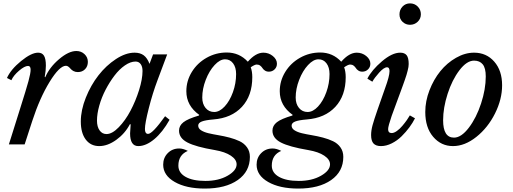

<svg xmlns="http://www.w3.org/2000/svg" viewBox="-20 -850 3022 1130"><path d="M46.9 -377.9 21 -391.1Q43.5 -441.4 104 -490.7Q164.6 -540 204.1 -540Q228 -540 239 -522Q250 -503.9 250 -463.9Q250 -434.1 243.2 -397.9L246.1 -395Q271 -453.6 327.6 -501.7Q384.3 -549.8 429.2 -549.8Q458 -549.8 477.5 -531.2Q497.1 -512.7 497.1 -485.8Q497.1 -459.5 480.5 -442.6Q463.9 -425.8 438 -425.8Q423.8 -425.8 412.8 -431.6Q401.9 -437.5 396.2 -444.3Q390.6 -451.2 383.3 -457Q376 -462.9 368.2 -462.9Q330.1 -462.9 272 -368.2Q213.9 -273.4 169.9 -138.2L125 0H32.2L97.2 -207Q134.8 -325.7 147.5 -372.3Q160.2 -418.9 160.2 -439.9Q160.2 -461.9 145 -461.9Q125 -461.9 92.3 -434.1Q59.6 -406.2 46.9 -377.9Z M777.8 -487.8Q748 -487.8 715.1 -465.1Q682.1 -442.4 653.6 -404.8Q625 -367.2 601.6 -322.3Q578.1 -277.3 564.5 -229Q550.8 -180.7 550.8 -140.1Q550.8 -104 566.2 -82.5Q581.5 -61 606.9 -61Q640.1 -61 679 -101.1Q717.8 -141.1 748 -198.2Q778.3 -255.4 798.6 -320.1Q818.8 -384.8 818.8 -432.1Q818.8 -458 807.9 -472.9Q796.9 -487.8 777.8 -487.8ZM859.9 -474.1 880.9 -529.8H963.9L906.7 -377Q878.4 -302.2 855.7 -213.1Q833 -124 833 -90.8Q833 -62 851.6 -62Q877 -62 951.7 -166L978 -145Q937 -71.8 888.2 -31Q839.4 9.8 793.9 9.8Q745.6 9.8 745.6 -64.9Q745.6 -72.8 749 -118.2L744.6 -119.1Q715.3 -63.5 664.3 -26.9Q613.3 9.8 564 9.8Q513.7 9.8 484.6 -28.8Q455.6 -67.4 455.6 -134.8Q455.6 -201.7 485.1 -275.4Q514.6 -349.1 559.6 -406.7Q604.5 -464.4 662.1 -502.2Q719.7 -540 772 -540Q805.2 -540 826.2 -524.2Q847.2 -508.3 859.9 -474.1Z M1450.7 73.2Q1450.7 159.7 1379.2 209.7Q1307.6 259.8 1185.5 259.8Q1076.2 259.8 1008.3 220.9Q940.4 182.1 940.4 119.1Q940.4 78.6 967.3 51.3Q994.1 23.9 1034.7 23.9Q1057.6 23.9 1085.4 38.1Q1029.8 61.5 1029.8 125Q1029.8 167 1072.3 190.9Q1114.7 214.8 1188.5 214.8Q1266.1 214.8 1319.3 184.3Q1372.6 153.8 1372.6 117.2Q1372.6 88.9 1338.6 66.2Q1304.7 43.5 1244.6 33.2Q1132.3 14.2 1083 -11.5Q1033.7 -37.1 1033.7 -81.1Q1033.7 -110.4 1059.6 -130.6Q1085.4 -150.9 1150.4 -169.9L1152.8 -173.8Q1076.7 -228 1076.7 -313Q1076.7 -374 1108.9 -426.5Q1141.1 -479 1196 -510Q1251 -541 1314.5 -541Q1388.7 -541 1438.5 -486.8Q1484.9 -540 1529.8 -540Q1561.5 -540 1585.7 -520.3Q1609.9 -500.5 1609.9 -475.1Q1609.9 -455.1 1596.2 -441.7Q1582.5 -428.2 1562.5 -428.2Q1548.8 -428.2 1539.1 -434.8Q1529.3 -441.4 1524.7 -449.2Q1520 -457 1511.5 -463.6Q1502.9 -470.2 1490.7 -470.2Q1479.5 -470.2 1455.6 -454.1Q1464.8 -429.7 1464.8 -396Q1464.8 -287.1 1403.8 -221.2Q1342.8 -155.3 1235.8 -147Q1188.5 -143.1 1167.5 -134.8Q1146.5 -126.5 1146.5 -110.8Q1146.5 -94.2 1163.3 -83.3Q1180.2 -72.3 1207 -65.9Q1233.9 -59.6 1266.1 -54.2Q1298.3 -48.8 1330.8 -40.3Q1363.3 -31.7 1390.1 -19Q1417 -6.3 1433.8 17.1Q1450.7 40.5 1450.7 73.2ZM1369.6 -414.1Q1369.6 -453.6 1351.8 -477.3Q1334 -501 1304.7 -501Q1274.4 -501 1242.9 -467Q1211.4 -433.1 1190.9 -380.1Q1170.4 -327.1 1170.4 -275.9Q1170.4 -238.3 1189.9 -214.6Q1209.5 -190.9 1240.7 -190.9Q1272 -190.9 1302 -223.1Q1332 -255.4 1350.8 -307.4Q1369.6 -359.4 1369.6 -414.1Z M2000.5 73.2Q2000.5 159.7 1929 209.7Q1857.4 259.8 1735.4 259.8Q1626 259.8 1558.1 220.9Q1490.2 182.1 1490.2 119.1Q1490.2 78.6 1517.1 51.3Q1543.9 23.9 1584.5 23.9Q1607.4 23.9 1635.3 38.1Q1579.6 61.5 1579.6 125Q1579.6 167 1622.1 190.9Q1664.6 214.8 1738.3 214.8Q1815.9 214.8 1869.1 184.3Q1922.4 153.8 1922.4 117.2Q1922.4 88.9 1888.4 66.2Q1854.5 43.5 1794.4 33.2Q1682.1 14.2 1632.8 -11.5Q1583.5 -37.1 1583.5 -81.1Q1583.5 -110.4 1609.4 -130.6Q1635.3 -150.9 1700.2 -169.9L1702.6 -173.8Q1626.5 -228 1626.5 -313Q1626.5 -374 1658.7 -426.5Q1690.9 -479 1745.8 -510Q1800.8 -541 1864.3 -541Q1938.5 -541 1988.3 -486.8Q2034.7 -540 2079.6 -540Q2111.3 -540 2135.5 -520.3Q2159.7 -500.5 2159.7 -475.1Q2159.7 -455.1 2146 -441.7Q2132.3 -428.2 2112.3 -428.2Q2098.6 -428.2 2088.9 -434.8Q2079.1 -441.4 2074.5 -449.2Q2069.8 -457 2061.3 -463.6Q2052.7 -470.2 2040.5 -470.2Q2029.3 -470.2 2005.4 -454.1Q2014.6 -429.7 2014.6 -396Q2014.6 -287.1 1953.6 -221.2Q1892.6 -155.3 1785.6 -147Q1738.3 -143.1 1717.3 -134.8Q1696.3 -126.5 1696.3 -110.8Q1696.3 -94.2 1713.1 -83.3Q1730 -72.3 1756.8 -65.9Q1783.7 -59.6 1815.9 -54.2Q1848.1 -48.8 1880.6 -40.3Q1913.1 -31.7 1939.9 -19Q1966.8 -6.3 1983.6 17.1Q2000.5 40.5 2000.5 73.2ZM1919.4 -414.1Q1919.4 -453.6 1901.6 -477.3Q1883.8 -501 1854.5 -501Q1824.2 -501 1792.7 -467Q1761.2 -433.1 1740.7 -380.1Q1720.2 -327.1 1720.2 -275.9Q1720.2 -238.3 1739.7 -214.6Q1759.3 -190.9 1790.5 -190.9Q1821.8 -190.9 1851.8 -223.1Q1881.8 -255.4 1900.6 -307.4Q1919.4 -359.4 1919.4 -414.1Z M2201.2 -202.1 2246.1 -330.1Q2272.5 -401.9 2272.5 -431.2Q2272.5 -454.1 2258.3 -454.1Q2239.7 -454.1 2211.7 -422.9Q2183.6 -391.6 2171.4 -369.1L2142.1 -387.2Q2168 -438 2227.8 -489Q2287.6 -540 2335.4 -540Q2361.3 -540 2373.3 -524.9Q2385.3 -509.8 2385.3 -473.1Q2385.3 -464.8 2383.8 -455.3Q2382.3 -445.8 2378.9 -432.9Q2375.5 -419.9 2372.3 -408.9Q2369.1 -397.9 2362.5 -379.4Q2356 -360.8 2351.3 -347.9Q2346.7 -335 2337.4 -309.8Q2328.1 -284.7 2322.3 -269L2285.2 -168Q2264.2 -106.9 2264.2 -89.8Q2264.2 -66.9 2285.2 -66.9Q2298.8 -66.9 2315.9 -79.1Q2333 -91.3 2348.1 -109.4Q2363.3 -127.4 2374.3 -143.1Q2385.3 -158.7 2392.1 -170.9L2422.4 -153.8Q2409.2 -127.4 2389.4 -100.6Q2369.6 -73.7 2343.8 -48.1Q2317.9 -22.5 2285.6 -6.3Q2253.4 9.8 2222.2 9.8Q2192.4 9.8 2178.2 -5.6Q2164.1 -21 2164.1 -55.2Q2164.1 -81.5 2172.6 -113Q2181.2 -144.5 2201.2 -202.1ZM2393.1 -704.1Q2367.7 -704.1 2349.4 -721.4Q2331.1 -738.8 2331.1 -765.1Q2331.1 -792.5 2348.9 -811.3Q2366.7 -830.1 2393.1 -830.1Q2420.4 -830.1 2438.7 -811.3Q2457 -792.5 2457 -766.1Q2457 -739.7 2438.2 -721.9Q2419.4 -704.1 2393.1 -704.1Z M2482.9 -190.9Q2482.9 -254.9 2507.6 -318.6Q2532.2 -382.3 2571.5 -430.9Q2610.8 -479.5 2663.8 -509.8Q2716.8 -540 2770 -540Q2842.8 -540 2888.9 -487.3Q2935.1 -434.6 2935.1 -348.1Q2935.1 -265.6 2893.3 -182.1Q2851.6 -98.6 2783.7 -44.4Q2715.8 9.8 2646 9.8Q2576.2 9.8 2529.5 -44.7Q2482.9 -99.1 2482.9 -190.9ZM2651.9 -40Q2694.8 -40 2739.3 -98.4Q2783.7 -156.7 2811.3 -241Q2838.9 -325.2 2838.9 -399.9Q2838.9 -449.7 2821 -471.4Q2803.2 -493.2 2770 -493.2Q2727.1 -493.2 2683.8 -436.3Q2640.6 -379.4 2614.3 -297.4Q2587.9 -215.3 2587.9 -142.1Q2587.9 -40 2651.9 -40Z"/></svg>

Font: Libre Baskerville
Style: Italic
Weight: 400
Designer: Pablo Impallari, Rodrigo Fuenzalida
Foundry: Pablo Impallari, Rodrigo Fuenzalida
Version: Version 1.000